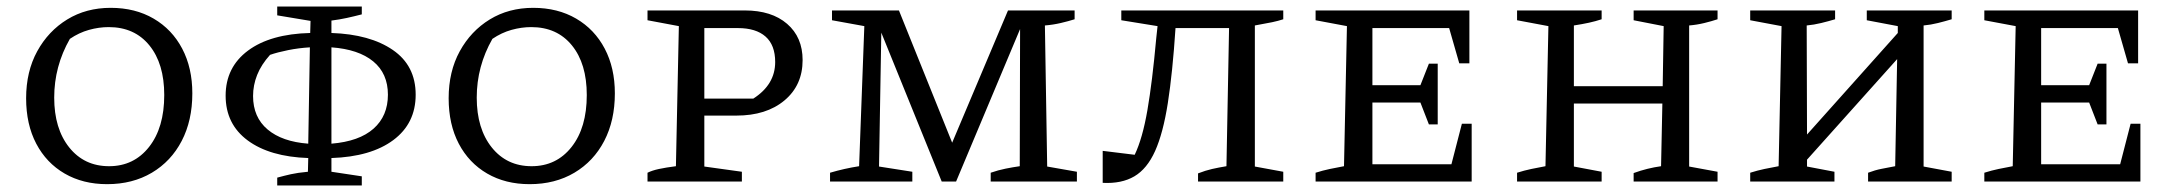

<svg xmlns="http://www.w3.org/2000/svg" viewBox="-20 -556 6665 588"><path d="M308 8Q234 8 178 -24.5Q122 -57 91 -116Q60 -175 60 -255Q60 -337 94 -399Q128 -461 186 -496.5Q244 -532 319 -532Q394 -532 450.5 -499Q507 -466 538 -407Q569 -348 569 -270Q569 -187 536.5 -124.5Q504 -62 445 -27Q386 8 308 8ZM314 -47Q390 -47 436.5 -106Q483 -165 483 -265Q483 -361 437.5 -417Q392 -473 313 -473Q283 -473 252.5 -464.5Q222 -456 194 -437Q146 -353 146 -257Q146 -162 192 -104.5Q238 -47 314 -47Z M829 12V-12Q851 -18 871 -22.5Q891 -27 923 -30L924 -72Q806 -76 738.5 -126Q671 -176 671 -263Q671 -350 739.5 -401Q808 -452 930 -455L931 -492L829 -509V-536H1088V-512Q1065 -506 1042 -501Q1019 -496 995 -493V-455Q1113 -451 1183 -403Q1253 -355 1253 -266Q1253 -178 1184.5 -127Q1116 -76 995 -72V-30L1088 -16V12ZM755 -262Q755 -197 799.5 -159.5Q844 -122 924 -116L929 -411Q895 -409 862.5 -402.5Q830 -396 807 -388Q780 -358 767.5 -326.5Q755 -295 755 -262ZM1168 -266Q1168 -331 1123 -368Q1078 -405 995 -411V-116Q1080 -123 1124 -162Q1168 -201 1168 -266Z M1602 8Q1528 8 1472 -24.5Q1416 -57 1385 -116Q1354 -175 1354 -255Q1354 -337 1388 -399Q1422 -461 1480 -496.5Q1538 -532 1613 -532Q1688 -532 1744.5 -499Q1801 -466 1832 -407Q1863 -348 1863 -270Q1863 -187 1830.5 -124.5Q1798 -62 1739 -27Q1680 8 1602 8ZM1608 -47Q1684 -47 1730.5 -106Q1777 -165 1777 -265Q1777 -361 1731.5 -417Q1686 -473 1607 -473Q1577 -473 1546.5 -464.5Q1516 -456 1488 -437Q1440 -353 1440 -257Q1440 -162 1486 -104.5Q1532 -47 1608 -47Z M2261 -524Q2343 -524 2390.5 -483Q2438 -442 2438 -372Q2438 -295 2382.5 -248.5Q2327 -202 2235 -202H2137V-46L2252 -30V0H1963V-27Q1977 -34 1998 -38.5Q2019 -43 2050 -47L2059 -476L1963 -494V-524ZM2240 -470H2137V-254H2287Q2354 -297 2354 -366Q2354 -418 2324.5 -444Q2295 -470 2240 -470Z M3187 -46 3278 -30V0H3014V-27Q3037 -35 3059.5 -39.5Q3082 -44 3103 -47L3104 -467L2908 0H2864L2679 -456L2672 -46L2774 -30V0H2522V-27Q2566 -40 2611 -47L2627 -476L2528 -494V-524H2733L2896 -119L3067 -524H3271V-497Q3252 -491 3228.5 -485.5Q3205 -480 3180 -478Z M3357 4V-94L3455 -82Q3479 -132 3494 -219Q3509 -306 3521 -439L3525 -476L3414 -494V-524H3910V-497Q3895 -492 3876 -488Q3857 -484 3823 -478V-46L3910 -30V0H3649V-25Q3672 -34 3692 -38.5Q3712 -43 3736 -47L3744 -470H3580Q3571 -333 3556.5 -240.5Q3542 -148 3517.5 -93.5Q3493 -39 3454 -16Q3415 7 3357 4Z M4457 -177H4487V0H4009V-27Q4031 -34 4052.5 -38.5Q4074 -43 4096 -47L4105 -476L4009 -494V-524H4480V-362H4449L4418 -470H4183V-295H4330L4356 -361H4383V-175H4356L4330 -242H4183V-53H4425Z M4626 0V-27Q4648 -34 4669.5 -38.5Q4691 -43 4713 -47L4722 -476L4626 -494V-524H4885V-497Q4867 -491 4846.5 -486.5Q4826 -482 4800 -478V-292H5072L5075 -476L4983 -494V-524H5240V-497Q5222 -491 5199.5 -485.5Q5177 -480 5153 -478V-46L5240 -30V0H4983V-26Q5005 -34 5025.5 -39Q5046 -44 5067 -47L5071 -239H4800V-46L4885 -30V0Z M5340 0V-27Q5362 -34 5383.5 -38.5Q5405 -43 5427 -47L5436 -476L5340 -494V-524H5600V-497Q5580 -491 5557.5 -485.5Q5535 -480 5513 -478L5514 -144L5792 -455V-476L5697 -494V-524H5957V-497Q5937 -491 5915 -485.5Q5893 -480 5871 -478V-46L5957 -30V0H5701V-27Q5722 -35 5742.5 -39Q5763 -43 5784 -47L5790 -375L5514 -67V-46L5598 -30V0Z M6505 -177H6535V0H6057V-27Q6079 -34 6100.5 -38.5Q6122 -43 6144 -47L6153 -476L6057 -494V-524H6528V-362H6497L6466 -470H6231V-295H6378L6404 -361H6431V-175H6404L6378 -242H6231V-53H6473Z"/></svg>

Font: Piazzolla SC
Style: Regular
Weight: 400
Designer: Juan Pablo del Peral
Foundry: Huerta Tipografica
Version: Version 1.330